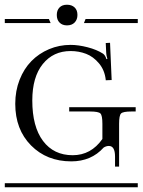

<svg xmlns="http://www.w3.org/2000/svg" viewBox="-29 -788 600 808"><path d="M-8.8 -17.1H550.8V0H-8.8ZM401.9 -203.1V-267.1Q401.9 -302.2 393.6 -310.5Q385.3 -318.8 350.1 -318.8H262.2V-336.9H542V-318.8H523.9Q488.8 -318.8 480.5 -310.5Q472.2 -302.2 472.2 -267.1V-86.9H455.1V-128.9Q455.1 -173.8 429.2 -173.8Q418 -173.8 407.2 -167Q355 -108.9 271 -108.9Q168 -108.9 101.6 -176Q35.2 -243.2 35.2 -351.1Q35.2 -405.8 53.5 -452.4Q71.8 -499 103.3 -531Q134.8 -563 177.5 -581.1Q220.2 -599.1 268.1 -599.1Q300.8 -599.1 339.6 -589.1Q378.4 -579.1 404.8 -562Q414.1 -555.2 418.9 -539.1L422.9 -540Q418 -557.1 418 -564.9L416 -606.9L434.1 -607.9L440.9 -451.2L416 -450.2V-452.1Q411.6 -492.7 387.7 -521.2Q363.8 -549.8 333.3 -561.5Q302.7 -573.2 268.1 -573.2Q195.3 -573.2 151.1 -518.6Q106.9 -463.9 106.9 -365.2Q106.9 -254.9 152.1 -194.8Q197.3 -134.8 276.9 -134.8Q354 -134.8 401.9 -203.1ZM252.9 -768.1Q272.9 -768.1 284.9 -756.8Q296.9 -745.6 296.9 -725.1Q296.9 -705.6 285.2 -693.4Q273.4 -681.2 252.9 -681.2Q233.4 -681.2 221.7 -692.9Q210 -704.6 210 -725.1Q210 -744.6 221.2 -756.3Q232.4 -768.1 252.9 -768.1ZM331.1 -708H550.8V-690.9H324.2ZM-8.8 -708H176.8L184.1 -690.9H-8.8Z"/></svg>

Font: FoglihtenFr01
Style: Regular
Weight: 500
Version: Version 0.68